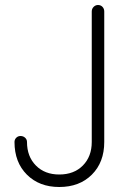

<svg xmlns="http://www.w3.org/2000/svg" viewBox="-20 -735 512 768"><path d="M217 13Q137 13 87.5 -36.5Q38 -86 38 -167Q38 -177 45 -184Q52 -191 62 -191Q73 -191 80.5 -184Q88 -177 88 -167Q88 -109 123.5 -73Q159 -37 217 -37Q276 -37 311.5 -73Q347 -109 347 -167V-689Q347 -700 354.5 -707.5Q362 -715 372 -715Q383 -715 390 -707.5Q397 -700 397 -689V-167Q397 -86 347.5 -36.5Q298 13 217 13Z"/></svg>

Font: Zen Kurenaido
Style: Regular
Weight: 400
Designer: Yoshimichi Ohira
Foundry: Positype
Version: Version 1.001